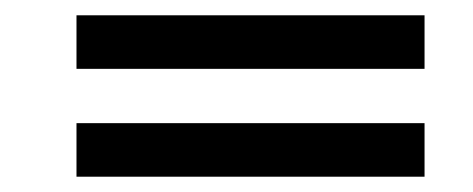

<svg xmlns="http://www.w3.org/2000/svg" viewBox="-20 -378 619 251"><path d="M80 -147H535V-217H80ZM80 -288H535V-358H80Z"/></svg>

Font: SpinnyJost Regular
Style: Regular
Weight: 400
Version: Version 3.710